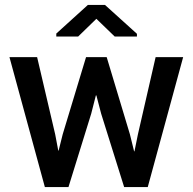

<svg xmlns="http://www.w3.org/2000/svg" viewBox="-20 -761 786 781"><path d="M581 0H485L391.5 -298.5L372 -373H370L351 -298.5L258.5 0H162.5L18.5 -528.5H131L204.5 -214.5L217 -148.5H218.5L235 -214.5L330 -528.5H414L508.5 -214.5L525.5 -145.5H527L541 -214.5L613 -528.5H725ZM537 -612.5H446.5L372 -684.5L298 -612.5H209V-624.5L337.5 -741H407L537 -623.5Z"/></svg>

Font: Roberto Sans Medium
Style: Regular
Weight: 500
Designer: Google (font) & Cristiano Sobral (main changes)
Version: Version 1.000;October 12, 2021;FontCreator 14.0.0.2814 64-bi